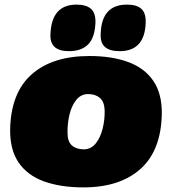

<svg xmlns="http://www.w3.org/2000/svg" viewBox="-20 -804 745 833"><path d="M342 9Q243 9 171 -17Q99 -43 61 -98.5Q23 -154 24 -242Q27 -401 117 -481Q207 -561 368 -561Q465 -561 536 -535Q607 -509 645 -453.5Q683 -398 682 -310Q679 -151 589.5 -71Q500 9 342 9ZM345 -156Q376 -157 396 -182.5Q416 -208 425.5 -246.5Q435 -285 434 -325Q433 -362 413.5 -379Q394 -396 361 -396Q330 -395 310 -369.5Q290 -344 281 -305Q272 -266 273 -227Q273 -189 292.5 -172.5Q312 -156 345 -156ZM499 -582Q456 -582 435 -600.5Q414 -619 417 -661Q422 -784 531 -784Q574 -784 594 -765Q614 -746 612 -703Q607 -582 499 -582ZM279 -582Q194 -582 199 -657Q204 -784 312 -784Q355 -784 375.5 -765Q396 -746 394 -703Q391 -640 362 -611Q333 -582 279 -582Z"/></svg>

Font: Georama Expanded Black
Style: Italic
Weight: 900
Width: 7
Italic angle: -9°
Designer: Jean-Baptiste Levee
Foundry: Production Type
Version: Version 1.000